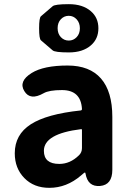

<svg xmlns="http://www.w3.org/2000/svg" viewBox="-20 -889 631 923"><path d="M217 14Q143 14 97 -33Q51 -80 51 -152Q51 -242 128 -291.5Q205 -341 368 -358Q374 -359 374 -365Q369 -456 278 -456Q216 -456 190 -441Q125 -404 97 -451Q68 -498 132 -538Q190 -574 305 -574Q411 -574 465.5 -511.5Q520 -449 520 -327V-73Q520 0 461 5Q402 10 391 -55Q390 -60 388 -60Q386 -60 369 -45Q300 14 217 14ZM265 -101Q317 -101 359 -142Q374 -156 374 -177V-264Q374 -269 369 -268Q191 -246 191 -164Q191 -101 265 -101ZM233 -647Q205 -671 177 -695Q168 -702 168 -753Q168 -804 177 -811Q205 -835 233 -859Q244 -869 311 -869Q378 -869 417 -835Q453 -804 453 -753Q453 -702 417 -671Q378 -637 311 -637Q244 -637 233 -647ZM272.5 -710.5Q288 -694 310.5 -694Q333 -694 348.5 -710.5Q364 -727 364 -753Q364 -779 348.5 -796Q333 -813 310.5 -813Q288 -813 272.5 -796.5Q257 -780 257 -753.5Q257 -727 272.5 -710.5Z"/></svg>

Font: Resource Han Rounded JP
Style: Bold
Weight: 700
Designer: Cyano Hao (round all glyphs); Ryoko NISHIZUKA 西塚涼子 (kana, bopomofo & ideographs); Paul D. Hunt (Latin, Greek & Cyrillic)
Foundry: Cyano Hao
Version: 0.990